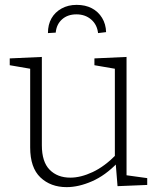

<svg xmlns="http://www.w3.org/2000/svg" viewBox="-20 -762 653 789"><path d="M254 7Q188 7 146 -33Q104 -73 104 -156V-489L113 -478L20 -494V-522L152 -528V-165Q152 -97 184 -64.5Q216 -32 269 -32Q312 -32 361 -55Q410 -78 458 -127L452 -113V-490L461 -478L368 -494V-522L500 -528V-35L491 -43L585 -30V-2L463 3L455 -96L463 -93Q413 -41 358 -17Q303 7 254 7ZM295 -742Q331 -742 357.5 -728Q384 -714 399.5 -688.5Q415 -663 416 -630L383 -626Q379 -661 354.5 -682Q330 -703 294 -703Q258 -703 235 -682.5Q212 -662 209 -628L177 -626Q177 -661 191.5 -686.5Q206 -712 233 -727Q260 -742 295 -742Z"/></svg>

Font: Bitter Thin Light
Style: Regular
Weight: 300
Version: Version 2.002